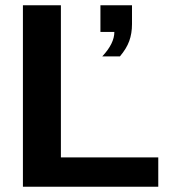

<svg xmlns="http://www.w3.org/2000/svg" viewBox="-20 -708 651 728"><path d="M66.9 0V-688H210.9V-111.3H580.1V0ZM480.5 -616.7Q480.5 -581.1 470 -552.2Q459.5 -523.4 434.6 -494.1H367.7Q413.6 -543 413.6 -586.9H360.8V-688H480.5Z"/></svg>

Font: Arial
Style: Bold
Weight: 700
Designer: Steve Matteson
Foundry: Ascender Corporation
Version: Version 2.00.3